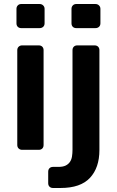

<svg xmlns="http://www.w3.org/2000/svg" viewBox="-20 -746 582 956"><path d="M86 -606Q75 -606 68.5 -612.5Q62 -619 62 -630V-702Q62 -712 68.5 -719Q75 -726 86 -726H177Q188 -726 195 -719Q202 -712 202 -702V-630Q202 -619 195 -612.5Q188 -606 177 -606ZM360 -606Q349 -606 342.5 -612.5Q336 -619 336 -630V-702Q336 -712 342.5 -719Q349 -726 360 -726H455Q466 -726 473 -719Q480 -712 480 -702V-630Q480 -619 473 -612.5Q466 -606 455 -606ZM90 0Q80 0 73 -6.5Q66 -13 66 -24V-496Q66 -507 73 -513.5Q80 -520 90 -520H173Q184 -520 190.5 -513.5Q197 -507 197 -496V-24Q197 -13 190.5 -6.5Q184 0 173 0ZM244 190Q233 190 226.5 183.5Q220 177 220 166V109Q220 98 226.5 91.5Q233 85 244 85H270Q293 85 306.5 78.5Q320 72 328 60.5Q336 49 338.5 33Q341 17 341 -1V-496Q341 -507 347.5 -513.5Q354 -520 365 -520H451Q462 -520 468.5 -513.5Q475 -507 475 -496V1Q475 89 428 139.5Q381 190 282 190Z"/></svg>

Font: Fz Rubik Med
Style: Regular
Weight: 500
Designer: Hubert and Fischer
Foundry: Hubert and Fischer
Version: Vit hóa bi FontZin.com